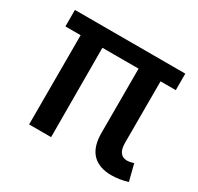

<svg xmlns="http://www.w3.org/2000/svg" viewBox="-115 -622 790 768"><g transform="rotate(30 280.5 -238.0)"><path d="M535.2 -412.1V-488.3H25.4V-412.1H95.7V0H197.3L196.3 -412.1H363.3V-115.2Q363.3 -4.9 455.1 9.8Q467.8 11.7 480.5 11.7Q517.6 11.7 556.6 0L537.1 -76.2Q519.5 -70.3 504.9 -70.3Q465.8 -72.3 464.8 -125V-412.1Z"/></g></svg>

Font: Yaldevi Colombo SemiBold
Style: Regular
Weight: 600
Designer: Sol Matas, Denzil Rajitha, Kosala Senevirathne and Pathum Egodawatta
Foundry: Mooniak
Version: Version 1.020 ; ttfautohint (v1.6)